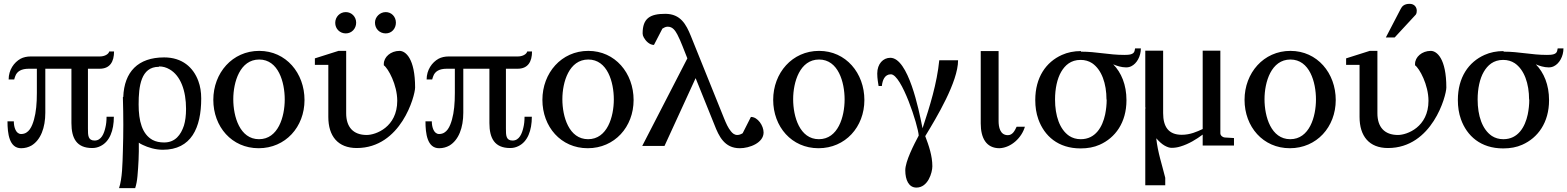

<svg xmlns="http://www.w3.org/2000/svg" viewBox="-20 -759 8163 1000"><path d="M438 -90V-180V-401H499C553 -401 574 -438 574 -491H549C545 -475 522 -465 501 -465H141C120 -465 102 -461 87 -453C53 -434 25 -395 25 -345H54C55 -350 57 -355 59 -361C68 -388 92 -401 130 -401H172V-275C172 -221 168 -175 157 -136C147 -101 131 -61 90 -61C63 -61 52 -96 52 -127H19C19 -64 28 13 90 13C110 13 128 8 144 -1C192 -30 216 -94 216 -172V-401H352V-180V-118C352 -39 379 12 460 12C475 12 489 9 503 2C551 -21 573 -79 573 -151H535C535 -130 533 -111 529 -95C522 -64 508 -27 473 -27C438 -27 438 -54 438 -90Z M809 -413C828 -413 846 -408 863 -398C921 -365 949 -286 949 -192C949 -157 945 -128 938 -105C922 -57 893 -17 835 -17C812 -17 792 -21 775 -30C720 -60 702 -129 702 -215C702 -310 714 -411 807 -411ZM620 -253C623 -151 623 -66 620 28C618 94 617 170 600 221H684C690 203 694 181 696 158C701 102 704 46 703 -16C708 -12 715 -8 724 -4C751 9 789 21 828 21C976 21 1028 -93 1028 -246C1028 -280 1023 -310 1013 -337C987 -408 929 -460 835 -460C699 -460 627 -385 622 -254Z M1463 -241C1463 -151 1429 -34 1329 -34C1229 -34 1195 -152 1195 -242C1195 -332 1230 -449 1330 -449C1430 -449 1463 -331 1463 -241ZM1566 -238C1566 -378 1470 -494 1330 -494C1190 -494 1091 -379 1091 -239C1091 -99 1187 13 1327 13C1467 13 1566 -98 1566 -238Z M1890 -56C1819 -56 1783 -98 1783 -169V-494H1743L1620 -455V-421H1690V-150C1690 -50 1740 12 1838 12C2069 12 2142 -261 2142 -303C2142 -455 2092 -494 2061 -494C2015 -494 1979 -462 1979 -426V-419C2002 -403 2049 -317 2049 -234C2049 -97 1937 -56 1890 -56ZM1781 -696C1750 -696 1726 -671 1726 -640C1726 -609 1750 -585 1781 -585C1812 -585 1835 -610 1835 -641C1835 -671 1812 -696 1781 -696ZM1989 -696C1959 -696 1933 -671 1933 -641C1933 -609 1957 -585 1989 -585C2020 -585 2042 -610 2042 -641C2042 -672 2019 -696 1989 -696Z M2615 -90V-180V-401H2676C2730 -401 2751 -438 2751 -491H2726C2722 -475 2699 -465 2678 -465H2318C2297 -465 2279 -461 2264 -453C2230 -434 2202 -395 2202 -345H2231C2232 -350 2234 -355 2236 -361C2245 -388 2269 -401 2307 -401H2349V-275C2349 -221 2345 -175 2334 -136C2324 -101 2308 -61 2267 -61C2240 -61 2229 -96 2229 -127H2196C2196 -64 2205 13 2267 13C2287 13 2305 8 2321 -1C2369 -30 2393 -94 2393 -172V-401H2529V-180V-118C2529 -39 2556 12 2637 12C2652 12 2666 9 2680 2C2728 -21 2750 -79 2750 -151H2712C2712 -130 2710 -111 2706 -95C2699 -64 2685 -27 2650 -27C2615 -27 2615 -54 2615 -90Z M3177 -241C3177 -151 3143 -34 3043 -34C2943 -34 2909 -152 2909 -242C2909 -332 2944 -449 3044 -449C3144 -449 3177 -331 3177 -241ZM3280 -238C3280 -378 3184 -494 3044 -494C2904 -494 2805 -379 2805 -239C2805 -99 2901 13 3041 13C3181 13 3280 -98 3280 -238Z M3891 -150 3848 -65C3838 -59 3829 -56 3820 -56C3805 -56 3795 -65 3787 -75C3772 -93 3762 -116 3751 -143L3578 -572C3554 -631 3525 -687 3445 -687C3366 -687 3327 -664 3327 -585C3327 -578 3329 -571 3333 -564C3342 -547 3362 -525 3386 -525L3430 -610C3439 -615 3446 -620 3458 -620C3484 -620 3497 -599 3508 -579C3527 -543 3543 -496 3560 -455L3325 1H3441L3603 -352L3701 -109C3724 -50 3753 13 3833 13C3884 13 3957 -15 3957 -69C3957 -104 3927 -150 3891 -150Z M4379 -241C4379 -151 4345 -34 4245 -34C4145 -34 4111 -152 4111 -242C4111 -332 4146 -449 4246 -449C4346 -449 4379 -331 4379 -241ZM4482 -238C4482 -378 4386 -494 4246 -494C4106 -494 4007 -379 4007 -239C4007 -99 4103 13 4243 13C4383 13 4482 -98 4482 -238Z M4573 -311C4576 -340 4587 -372 4620 -372C4676 -372 4762 -105 4765 -53C4740 -6 4695 81 4695 128C4695 178 4713 218 4753 218C4814 218 4836 139 4836 107C4836 53 4818 0 4799 -50C4858 -147 4970 -333 4970 -445H4872C4860 -324 4823 -206 4785 -91L4783 -100C4766 -186 4711 -458 4617 -458C4580 -458 4549 -427 4549 -376C4549 -349 4554 -325 4556 -311Z M5186 13C5248 10 5302 -43 5318 -99H5275C5265 -78 5254 -55 5229 -55C5188 -55 5181 -99 5181 -128V-493H5088V-116C5088 -41 5116 13 5186 13Z M5744 -241C5744 -214 5741 -188 5736 -163C5722 -98 5686 -34 5609 -34C5586 -34 5566 -40 5549 -51C5499 -85 5475 -156 5475 -241C5475 -297 5486 -349 5507 -385C5527 -419 5557 -447 5608 -447C5631 -447 5651 -441 5668 -430C5718 -396 5743 -324 5743 -240ZM5610 -493C5573 -493 5540 -486 5511 -473C5428 -436 5372 -356 5372 -238C5372 -202 5377 -169 5388 -138C5419 -51 5491 14 5608 14C5645 14 5678 8 5707 -5C5789 -41 5847 -121 5847 -237C5847 -318 5820 -381 5778 -424C5796 -416 5821 -408 5845 -408C5855 -408 5864 -410 5872 -414C5901 -428 5922 -466 5922 -507H5892C5891 -502 5890 -497 5889 -493C5884 -475 5861 -473 5836 -473C5753 -473 5693 -490 5610 -490Z M6002 -39C6017 -22 6031 -9 6045 -1C6059 7 6071 11 6082 11C6097 11 6112 9 6128 4C6172 -9 6212 -34 6244 -58V-1H6407V-40L6358 -43C6348 -44 6336 -53 6336 -65V-495H6244V-87C6214 -73 6179 -57 6135 -57C6065 -57 6038 -100 6038 -170V-495H5945V-202C5946 -199 5946 -196 5946 -193L5945 -194V206H6049V167C6033 101 6010 36 6002 -40Z M6834 -241C6834 -151 6800 -34 6700 -34C6600 -34 6566 -152 6566 -242C6566 -332 6601 -449 6701 -449C6801 -449 6834 -331 6834 -241ZM6937 -238C6937 -378 6841 -494 6701 -494C6561 -494 6462 -379 6462 -239C6462 -99 6558 13 6698 13C6838 13 6937 -98 6937 -238Z M7261 -56C7190 -56 7154 -98 7154 -169V-494H7114L6991 -455V-421H7061V-150C7061 -50 7111 12 7209 12C7440 12 7513 -261 7513 -303C7513 -455 7463 -494 7432 -494C7386 -494 7350 -462 7350 -426V-419C7373 -403 7420 -317 7420 -234C7420 -97 7308 -56 7261 -56ZM7322 -739C7293 -739 7282 -726 7275 -712L7198 -564H7244L7354 -683C7358 -689 7359 -696 7359 -703C7359 -721 7347 -739 7322 -739Z M7945 -241C7945 -214 7942 -188 7937 -163C7923 -98 7887 -34 7810 -34C7787 -34 7767 -40 7750 -51C7700 -85 7676 -156 7676 -241C7676 -297 7687 -349 7708 -385C7728 -419 7758 -447 7809 -447C7832 -447 7852 -441 7869 -430C7919 -396 7944 -324 7944 -240ZM7811 -493C7774 -493 7741 -486 7712 -473C7629 -436 7573 -356 7573 -238C7573 -202 7578 -169 7589 -138C7620 -51 7692 14 7809 14C7846 14 7879 8 7908 -5C7990 -41 8048 -121 8048 -237C8048 -318 8021 -381 7979 -424C7997 -416 8022 -408 8046 -408C8056 -408 8065 -410 8073 -414C8102 -428 8123 -466 8123 -507H8093C8092 -502 8091 -497 8090 -493C8085 -475 8062 -473 8037 -473C7954 -473 7894 -490 7811 -490Z"/></svg>

Font: Veleka
Style: Regular
Weight: 400
Designer: Stefan Peev, Context Ltd, 2016; SIL International, 1997-2014.
Foundry: Stefan Peev, Context Ltd, 2016
Version: Version 1.000